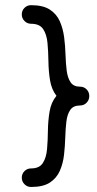

<svg xmlns="http://www.w3.org/2000/svg" viewBox="-20 -746 384 757"><path d="M332 -367.2Q332 -352.1 321.5 -341.1Q311 -330.1 295.4 -330.1Q269 -330.1 257.1 -312.7Q245.1 -295.4 241.7 -266.6Q238.3 -237.8 237.3 -203.6Q236.3 -169.4 232.4 -135.3Q228.5 -101.1 215.8 -72.3Q203.1 -43.5 176.5 -26.1Q149.9 -8.8 102.5 -8.8Q87.4 -8.8 76.7 -19.5Q65.9 -30.3 65.9 -45.4Q65.9 -61 76.7 -71.5Q87.4 -82 102.5 -82Q135.3 -82 148.9 -103.3Q162.6 -124.5 165.5 -158.2Q168.5 -191.9 168.9 -231Q169.4 -270 175.5 -306.4Q181.6 -342.8 202.6 -368.2Q183.1 -393.6 177.2 -429.7Q171.4 -465.8 170.9 -504.6Q170.4 -543.5 167.2 -576.9Q164.1 -610.4 150.1 -631.3Q136.2 -652.3 102.5 -652.3Q87.4 -652.3 76.7 -663.1Q65.9 -673.8 65.9 -689Q65.9 -704.6 76.7 -715.1Q87.4 -725.6 102.5 -725.6Q149.4 -725.6 176.3 -708.3Q203.1 -690.9 215.8 -662.1Q228.5 -633.3 232.9 -599.1Q237.3 -564.9 238.3 -530.8Q239.3 -496.6 242.9 -467.8Q246.6 -439 258.3 -421.6Q270 -404.3 295.4 -404.3Q311 -404.3 321.5 -393.6Q332 -382.8 332 -367.2Z"/></svg>

Font: Mikhak-DS2-FD Regular
Style: Regular
Weight: 400
Designer: Amin Abedi
Version: Version 3.4